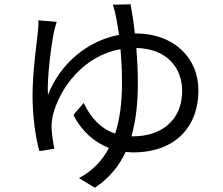

<svg xmlns="http://www.w3.org/2000/svg" viewBox="-20 -813 1040 897"><path d="M590 -793 507 -791C513 -776 519 -750 523 -729C527 -710 531 -683 536 -650C390 -623 261 -517 204 -369C199 -448 219 -599 232 -664C236 -681 240 -697 245 -711L159 -718C160 -705 160 -690 158 -672C152 -617 132 -478 132 -366C132 -271 146 -170 164 -107L234 -118C228 -144 222 -190 221 -212C220 -233 223 -256 227 -274C258 -401 370 -553 543 -583C547 -536 550 -482 550 -427C550 -340 541 -259 518 -189C452 -211 405 -261 371 -332L323 -276C360 -202 419 -149 489 -122C458 -63 413 -15 349 19L423 64C490 20 536 -37 567 -103L600 -101C806 -101 907 -227 907 -391C907 -540 796 -657 610 -657C604 -713 596 -761 590 -793ZM617 -589C762 -585 831 -495 831 -388C831 -256 740 -176 600 -176H594C616 -252 624 -336 624 -427C624 -482 621 -537 617 -589Z"/></svg>

Font: GenYoGothic2 TW R
Style: Regular
Weight: 400
Version: Version 2.100;PS 2.1;hotconv 16.6.51;makeotf.lib2.5.65220 DE